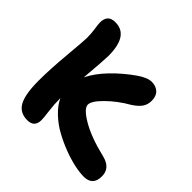

<svg xmlns="http://www.w3.org/2000/svg" viewBox="-183 -856 1051 1051"><g transform="rotate(45 343.0 -330.5)"><path d="M169.9 29.8Q111.8 29.8 86.4 -16.4Q61 -62.5 61 -168Q61 -255.9 72 -377.2Q83 -498.5 83 -520Q83 -553.2 78.1 -585.9Q73.2 -618.7 73.2 -629.9Q73.2 -659.7 87.2 -675.3Q101.1 -690.9 132.8 -690.9Q235.8 -690.9 235.8 -533.2Q235.8 -503.9 223.1 -355Q251 -411.6 304 -466.6Q356.9 -521.5 422.9 -567.9Q470.7 -601.1 503.9 -601.1Q536.6 -601.1 556.9 -582.3Q577.1 -563.5 577.1 -527.8Q577.1 -498 562.3 -476.1Q547.4 -454.1 513.2 -432.1Q445.3 -393.1 394.8 -343.3Q344.2 -293.5 344.2 -265.1Q344.2 -234.9 414.8 -193.6Q485.4 -152.3 604 -124Q676.8 -106.4 676.8 -42Q676.8 29.8 606.9 29.8Q576.2 29.8 533.9 20.8Q491.7 11.7 443.4 -6.6Q395 -24.9 350.3 -49.6Q305.7 -74.2 268.3 -109.6Q231 -145 212.9 -184.1V-181.2Q212.9 -134.8 219 -89.4Q225.1 -43.9 225.1 -25.9Q225.1 29.8 169.9 29.8Z"/></g></svg>

Font: Shantell Sans Irregular Bouncy
Style: Bold
Weight: 700
Designer: Stephen Nixon, Anya Danilova, Shantell Martin
Foundry: Arrow Type
Version: Version 1.006;[9816181b4]